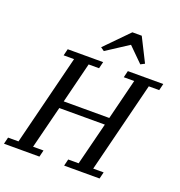

<svg xmlns="http://www.w3.org/2000/svg" viewBox="-182 -1075 1139 1212"><g transform="rotate(20 387.0 -469.0)"><path d="M-10 -45H60L212 -653H142L153 -698H391L380 -653H310L242 -380H548L616 -653H546L557 -698H795L784 -653H714L562 -45H632L621 0H383L394 -45H464L536 -331H230L158 -45H228L217 0H-21ZM347 -782 500 -938H563L643 -779L616 -765L519 -861L371 -765Z"/></g></svg>

Font: IBM Plex Serif Text
Style: Italic
Weight: 450
Italic angle: -14°
Designer: Mike Abbink, Paul van der Laan, Pieter van Rosmalen
Foundry: Bold Monday
Version: Version 3.001